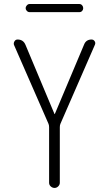

<svg xmlns="http://www.w3.org/2000/svg" viewBox="-20 -925 540 945"><path d="M218.8 -315.4 48.8 -704.1Q45.9 -712.9 51.3 -721.7Q56.6 -730.5 66.4 -730.5Q94.7 -730.5 105.5 -704.1L248 -364.3Q248 -363.3 249 -363.3Q250 -363.3 250 -364.3L393.6 -705.1Q403.3 -730.5 430.7 -730.5Q440.4 -730.5 445.8 -722.2Q451.2 -713.9 447.3 -705.1L277.3 -315.4Q274.4 -308.6 274.4 -298.8V-25.4Q274.4 -15.6 266.6 -7.8Q258.8 0 248.5 0Q238.3 0 230 -7.3Q221.7 -14.6 221.7 -25.4V-298.8Q221.7 -308.6 218.8 -315.4ZM126 -905.3H370.1Q378.9 -905.3 384.3 -898.9Q389.6 -892.6 389.6 -884.8Q389.6 -877 384.3 -871.1Q378.9 -865.2 370.1 -865.2H126Q118.2 -865.2 112.3 -871.1Q106.4 -877 106.4 -884.8Q106.4 -892.6 112.3 -898.9Q118.2 -905.3 126 -905.3Z"/></svg>

Font: Rounded-X Mgen+ 1m light
Style: Regular
Weight: 200
Designer: [Source Han Sans]
Ryoko NISHIZUKA  (kana & ideographs); Paul D. Hunt (Latin, Greek & Cyrillic); Wenlong ZHANG  (bopomofo
Version: Version 1.059.20150602